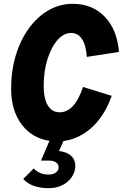

<svg xmlns="http://www.w3.org/2000/svg" viewBox="-20 -729 641 1002"><path d="M235 253Q145 253 101 205L156 150Q186 182 233 182Q257 182 271.5 171.5Q286 161 286 144Q286 128 272 118.5Q258 109 235 109H194L238 6Q146 -8 92 -81Q38 -154 38 -266Q38 -360 62.5 -440.5Q87 -521 131 -581.5Q175 -642 233.5 -675.5Q292 -709 360 -709Q462 -709 526.5 -642Q591 -575 601 -458L433 -432Q429 -493 408 -525Q387 -557 351 -557Q312 -557 279.5 -519.5Q247 -482 227.5 -419.5Q208 -357 208 -280Q208 -215 229.5 -179Q251 -143 291 -143Q370 -143 413 -275L563 -229Q527 -127 461 -65.5Q395 -4 311 7L288 59Q329 64 351 84Q373 104 373 136Q373 168 354.5 195Q336 222 305 237.5Q274 253 235 253Z"/></svg>

Font: Red Hat Mono
Style: Bold Italic
Weight: 700
Italic angle: -12°
Monospace: yes
Designer: Pentagram, MCKL
Foundry: Pentagram, MCKL
Version: Version 1.023; ttfautohint (v1.8.3)